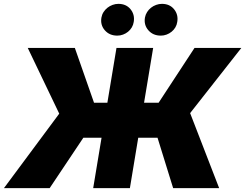

<svg xmlns="http://www.w3.org/2000/svg" viewBox="-36 -976 1272 996"><path d="M271.3 -386.4 108 -727.3H352.3L451.7 -443.2H521L568.2 -727.3H758.5L711.3 -443.2H786.9L973 -727.3H1215.9L950.3 -389.2L1100.9 0H862.2L781.2 -261.4H681.1L637.8 0H447.4L490.8 -261.4H396.3L221.6 0H-15.6ZM715.9 -884.9Q718.8 -900.6 727.1 -913.5Q735.4 -926.5 747.3 -935.9Q759.2 -945.3 774 -950.6Q788.7 -956 804 -956Q844.1 -956 866.8 -928.3Q889.9 -899.9 883.5 -862.2Q881.4 -846.9 873.6 -833.8Q865.8 -820.7 854 -811.3Q842.3 -801.8 827.9 -796.5Q813.6 -791.2 798.3 -791.2Q757.8 -791.2 733.7 -818.9Q709.5 -846.6 715.9 -884.9ZM490.1 -884.9Q492.9 -900.6 501.2 -913.5Q509.6 -926.5 521.5 -935.9Q533.4 -945.3 548.1 -950.6Q562.9 -956 578.1 -956Q618.3 -956 641 -928.3Q664.1 -899.9 657.7 -862.2Q655.5 -846.9 647.7 -833.8Q639.9 -820.7 628.2 -811.3Q616.5 -801.8 602.1 -796.5Q587.7 -791.2 572.4 -791.2Q532 -791.2 507.8 -818.9Q483.7 -846.6 490.1 -884.9Z"/></svg>

Font: Inter P Black
Style: Italic
Weight: 900
Italic angle: -9.40001°
Designer: Rasmus Andersson
Foundry: rsms
Version: Version 3.018;git-588b23468